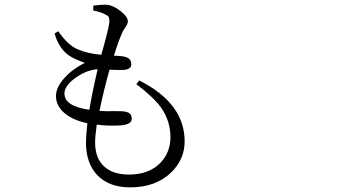

<svg xmlns="http://www.w3.org/2000/svg" viewBox="-20 -768 1540 819"><path d="M535.2 31.2Q444.3 31.2 394.5 -21.5Q346.7 -72.3 346.7 -160.2Q346.7 -183.6 352.5 -242.2Q289.1 -255.9 253.9 -286.6Q218.8 -317.4 218.8 -358.4Q218.8 -395.5 254.9 -435.5Q288.1 -472.7 341.8 -500Q301.8 -513.7 275.4 -530.3Q231.4 -560.5 212.9 -625L228.5 -634.8Q271.5 -573.2 311.5 -557.6Q350.6 -540 412.1 -534.2Q443.4 -643.6 446.3 -671.9Q447.3 -688.5 443.4 -696.3Q439.5 -702.1 425.8 -708Q412.1 -715.8 379.9 -722.7H377.9V-744.1Q409.2 -748 428.7 -748Q459 -748 493.2 -721.7Q525.4 -696.3 525.4 -676.8Q525.4 -666 514.6 -651.4Q505.9 -639.6 502 -629.9Q487.3 -598.6 465.8 -530.3Q477.5 -530.3 499 -528.3Q540 -524.4 540 -494.1Q540 -471.7 505.9 -469.7Q493.2 -468.8 447.3 -470.7Q423.8 -388.7 404.3 -294.9Q429.7 -293 470.7 -293.9Q497.1 -293.9 505.9 -293Q542 -290 542 -261.7Q542 -237.3 497.1 -233.4Q447.3 -229.5 392.6 -236.3Q385.7 -185.5 385.7 -160.2Q385.7 -91.8 425.8 -56.6Q462.9 -23.4 530.3 -23.4Q615.2 -23.4 664.1 -73.2Q707 -118.2 707 -182.6Q707 -252.9 666 -310.5Q634.8 -353.5 561.5 -409.2L574.2 -424.8Q767.6 -327.1 767.6 -165Q767.6 -88.9 710.9 -33.2Q645.5 31.2 535.2 31.2ZM361.3 -299.8Q371.1 -363.3 396.5 -472.7Q349.6 -469.7 302.7 -436.5Q254.9 -402.3 254.9 -369.1Q254.9 -314.5 361.3 -299.8Z"/></svg>

Font: Bpmf GenRyu Min R
Style: R
Weight: 400
Foundry: But Ko
Version: Version 1.320